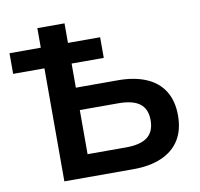

<svg xmlns="http://www.w3.org/2000/svg" viewBox="-79 -788 904 870"><g transform="rotate(-10 373.5 -352.5)"><path d="M148 0V-520H4V-615H148V-705H273V-615H421V-520H273V-409H466Q542 -409 596 -386Q650 -363 678.5 -317.5Q707 -272 707 -205Q707 -138 678.5 -92.5Q650 -47 596 -23.5Q542 0 466 0ZM273 -103H450Q517 -103 549 -128Q581 -153 581 -205Q581 -257 549 -281.5Q517 -306 450 -306H273Z"/></g></svg>

Font: Nunito Sans 11pt
Style: Bold
Weight: 700
Version: Version 3.101;gftools[0.9.27]